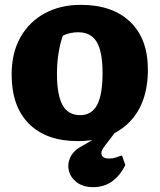

<svg xmlns="http://www.w3.org/2000/svg" viewBox="-20 -570 659 792"><path d="M300 12Q171 12 99.5 -59.5Q28 -131 28 -263Q28 -352 64.5 -416.5Q101 -481 165.5 -515.5Q230 -550 313 -550Q444 -550 517 -480Q590 -410 590 -283Q590 -143 513 -65.5Q436 12 300 12ZM311 -95Q358 -95 380.5 -137Q403 -179 403 -269Q403 -357 379 -397Q355 -437 302 -437Q288 -437 272 -434Q256 -431 239 -423Q215 -351 215 -266Q215 -178 238 -136.5Q261 -95 311 -95ZM365 202Q324 202 298 183Q272 164 264.5 135.5Q257 107 270 79Q283 51 319 32L423 -28H458L412 32Q394 55 399.5 69.5Q405 84 431 84Q444 84 457 80Q470 76 483 71L497 111Q451 202 365 202Z"/></svg>

Font: Piazzolla SC ExtraBold
Style: Regular
Weight: 800
Designer: Juan Pablo del Peral
Foundry: Huerta Tipografica
Version: Version 1.330